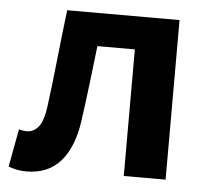

<svg xmlns="http://www.w3.org/2000/svg" viewBox="-45 -608 729 671"><g transform="rotate(5 319.0 -273.0)"><path d="M70.5 13.8Q52.3 13.8 37.6 10.7Q23 7.7 8 2.3L32.6 -130.2Q39.1 -129.2 45.7 -127.7Q52.3 -126.2 60 -126.2Q85.2 -126.2 101.8 -147.7Q118.4 -169.2 124.9 -218.9Q135.9 -303.9 144.9 -389.5Q154 -475 164.2 -559.8H558.4V0H411.7V-444.1H280.3Q272.7 -377.8 264.7 -311.5Q256.8 -245.1 247.4 -178.6Q234.2 -85.4 190.4 -35.8Q146.5 13.8 70.5 13.8Z"/></g></svg>

Font: Noto Sans TC Thin
Style: Regular
Weight: 100
Designer: Ryoko NISHIZUKA 西塚涼子 (kana, bopomofo & ideographs); Paul D. Hunt (Latin, Greek & Cyrillic); Sandoll Communications 산돌커뮤니
Foundry: Adobe
Version: Version 2.004-H2;hotconv 1.0.118;makeotfexe 2.5.65603